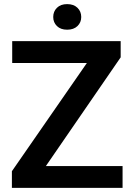

<svg xmlns="http://www.w3.org/2000/svg" viewBox="-20 -910 645 930"><path d="M573.7 -105.5V0H37.6V-80.6L400.9 -605H39.1V-710.9H564.5V-632.3L202.1 -105.5ZM237.8 -827.6Q237.8 -854.5 255.9 -872.3Q273.9 -890.1 305.2 -890.1Q336.9 -890.1 355.2 -872.3Q373.5 -854.5 373.5 -827.6Q373.5 -801.3 355.2 -783.7Q336.9 -766.1 305.2 -766.1Q273.9 -766.1 255.9 -783.7Q237.8 -801.3 237.8 -827.6Z"/></svg>

Font: Vazirmatn RD SemiBold
Style: Regular
Weight: 600
Designer: Saber Rastikerdar
Foundry: Saber Rastikerdar
Version: Version 32.102